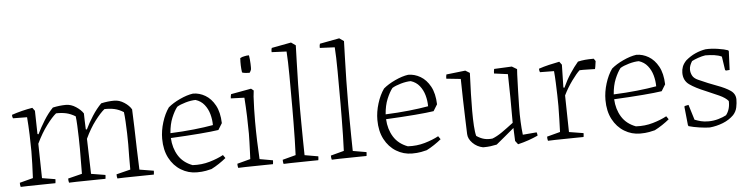

<svg xmlns="http://www.w3.org/2000/svg" viewBox="-45 -923 4461 1143"><g transform="rotate(-5 2185.5 -351.5)"><path d="M39 4Q37 -2 36.5 -8.5Q36 -15 36 -21L116 -42Q118 -84 119.5 -125.5Q121 -167 121 -202Q121 -244 119 -301Q117 -358 113 -406L29 -407Q24 -416 25 -428Q54 -438 86 -446Q118 -454 149 -459L163 -440L166 -301L172 -299Q191 -338 216 -378.5Q241 -419 271 -450Q312 -459 350 -459Q380 -459 409 -440Q438 -421 452 -399Q452 -380 453 -356Q454 -332 455 -304L461 -302Q479 -340 505 -380.5Q531 -421 560 -450Q600 -459 638 -459Q669 -459 698 -440Q727 -421 740 -398Q742 -353 744 -291Q746 -229 747.5 -162.5Q749 -96 752 -37L837 -23Q837 -18 836.5 -11.5Q836 -5 835 0Q821 0 791.5 0.5Q762 1 727 1.5Q692 2 662 2.5Q632 3 617 4Q615 -2 614.5 -8Q614 -14 614 -21L698 -42Q698 -82 698 -119.5Q698 -157 699 -193Q699 -222 698 -258.5Q697 -295 695 -329.5Q693 -364 690 -386Q663 -403 636 -409Q609 -415 576 -414Q552 -395 518.5 -351Q485 -307 457 -247L463 -37L548 -23Q548 -18 547.5 -11.5Q547 -5 546 0Q533 0 503.5 0.5Q474 1 439 1.5Q404 2 373.5 2.5Q343 3 328 4Q326 -2 325.5 -8Q325 -14 325 -21L409 -42Q409 -82 409.5 -119.5Q410 -157 410 -193Q410 -222 409 -258.5Q408 -295 406.5 -329.5Q405 -364 402 -386Q374 -403 347 -409Q320 -415 287 -414Q263 -395 229 -349.5Q195 -304 166 -243L170 -37L249 -24Q249 -19 248.5 -12.5Q248 -6 247 0Q234 0 206 0.5Q178 1 145 1.5Q112 2 83 2.5Q54 3 39 4Z M1092 9Q1041 9 997.5 -17.5Q954 -44 928.5 -92.5Q903 -141 903 -208Q903 -256 918.5 -306Q934 -356 959 -391Q987 -415 1030 -435Q1073 -455 1109 -460Q1147 -460 1182 -439.5Q1217 -419 1240 -377Q1263 -335 1265 -270L1241 -231Q1202 -225 1128 -219Q1054 -213 955 -208Q958 -148 986 -102.5Q1014 -57 1070 -36Q1124 -33 1172 -47Q1220 -61 1255 -80L1268 -61Q1250 -46 1226 -30Q1202 -14 1180 -3Q1170 0 1146.5 4.5Q1123 9 1092 9ZM955 -237Q1029 -240 1095 -247Q1161 -254 1211 -263Q1211 -296 1202 -328.5Q1193 -361 1173 -386Q1153 -411 1121 -421Q1095 -421 1061.5 -411.5Q1028 -402 1009 -390Q991 -367 975 -328.5Q959 -290 955 -237Z M1339 4Q1337 -2 1336.5 -8Q1336 -14 1336 -21L1415 -42Q1416 -61 1417 -88.5Q1418 -116 1419 -144.5Q1420 -173 1420 -193Q1420 -239 1418 -296.5Q1416 -354 1412 -409L1331 -412Q1331 -425 1335 -437L1456 -459L1471 -447L1467 -411Q1465 -377 1464 -337.5Q1463 -298 1463 -264Q1463 -207 1465 -145Q1467 -83 1470 -37L1549 -23Q1549 -18 1548.5 -11.5Q1548 -5 1547 0Q1534 0 1506 0.5Q1478 1 1445 1.5Q1412 2 1383 2.5Q1354 3 1339 4ZM1411 -560Q1405 -601 1408 -646Q1420 -653 1434 -655Q1441 -657 1447.5 -657.5Q1454 -658 1461 -658Q1465 -635 1466 -608Q1467 -581 1466 -575Q1466 -572 1461.5 -563Q1457 -554 1456 -554Q1450 -554 1435 -555Q1420 -556 1411 -560Z M1610 4Q1608 -2 1607.5 -8Q1607 -14 1607 -21L1686 -42Q1688 -83 1689 -134.5Q1690 -186 1690.5 -236.5Q1691 -287 1691 -323Q1691 -429 1690.5 -517Q1690 -605 1686 -661L1597 -665Q1596 -679 1600 -690L1717 -712L1744 -693Q1743 -658 1741 -596.5Q1739 -535 1737.5 -460.5Q1736 -386 1736 -315Q1736 -277 1736.5 -227.5Q1737 -178 1737.5 -128Q1738 -78 1739 -37L1820 -23Q1820 -18 1819.5 -11.5Q1819 -5 1818 0Q1804 0 1776 0.5Q1748 1 1715 1.5Q1682 2 1653.5 2.5Q1625 3 1610 4Z M1898 4Q1896 -2 1895.5 -8Q1895 -14 1895 -21L1974 -42Q1976 -83 1977 -134.5Q1978 -186 1978.5 -236.5Q1979 -287 1979 -323Q1979 -429 1978.5 -517Q1978 -605 1974 -661L1885 -665Q1884 -679 1888 -690L2005 -712L2032 -693Q2031 -658 2029 -596.5Q2027 -535 2025.5 -460.5Q2024 -386 2024 -315Q2024 -277 2024.5 -227.5Q2025 -178 2025.5 -128Q2026 -78 2027 -37L2108 -23Q2108 -18 2107.5 -11.5Q2107 -5 2106 0Q2092 0 2064 0.5Q2036 1 2003 1.5Q1970 2 1941.5 2.5Q1913 3 1898 4Z M2378 9Q2327 9 2283.5 -17.5Q2240 -44 2214.5 -92.5Q2189 -141 2189 -208Q2189 -256 2204.5 -306Q2220 -356 2245 -391Q2273 -415 2316 -435Q2359 -455 2395 -460Q2433 -460 2468 -439.5Q2503 -419 2526 -377Q2549 -335 2551 -270L2527 -231Q2488 -225 2414 -219Q2340 -213 2241 -208Q2244 -148 2272 -102.5Q2300 -57 2356 -36Q2410 -33 2458 -47Q2506 -61 2541 -80L2554 -61Q2536 -46 2512 -30Q2488 -14 2466 -3Q2456 0 2432.5 4.5Q2409 9 2378 9ZM2241 -237Q2315 -240 2381 -247Q2447 -254 2497 -263Q2497 -296 2488 -328.5Q2479 -361 2459 -386Q2439 -411 2407 -421Q2381 -421 2347.5 -411.5Q2314 -402 2295 -390Q2277 -367 2261 -328.5Q2245 -290 2241 -237Z M2802 9Q2766 2 2740.5 -23.5Q2715 -49 2714 -78Q2713 -113 2711 -166Q2709 -219 2707.5 -281.5Q2706 -344 2705 -408L2619 -417Q2619 -430 2622 -442L2736 -455L2762 -439L2761 -411Q2759 -366 2757.5 -314.5Q2756 -263 2756 -213Q2756 -163 2758.5 -123Q2761 -83 2767 -62Q2791 -46 2813 -40.5Q2835 -35 2862 -38Q2889 -48 2920 -69.5Q2951 -91 2990 -121Q2990 -197 2989.5 -272Q2989 -347 2987 -412L2905 -423Q2905 -429 2905.5 -435.5Q2906 -442 2908 -450L3014 -455L3044 -437L3042 -405Q3038 -306 3036.5 -212.5Q3035 -119 3044 -45L3127 -52Q3131 -42 3131 -32Q3105 -20 3075 -9.5Q3045 1 3011 9L2995 -12L2992 -84V-90Q2962 -65 2936 -43Q2910 -21 2884 0Q2865 4 2846.5 6.5Q2828 9 2802 9Z M3190 4Q3188 -2 3187.5 -8Q3187 -14 3187 -21L3266 -42Q3267 -78 3268.5 -118.5Q3270 -159 3270 -197Q3270 -225 3269 -261.5Q3268 -298 3266.5 -336Q3265 -374 3262 -406L3178 -407Q3174 -416 3174 -428Q3203 -438 3235 -445.5Q3267 -453 3298 -459L3312 -440L3309 -304L3315 -302Q3335 -346 3359.5 -383.5Q3384 -421 3409 -450Q3430 -455 3452 -457Q3474 -459 3504 -459L3514 -444L3509 -410L3506 -397Q3491 -397 3462.5 -398Q3434 -399 3414 -398Q3395 -381 3366 -341Q3337 -301 3315 -256L3319 -37L3405 -23Q3405 -11 3403 0Q3389 0 3360.5 0.5Q3332 1 3298 1.5Q3264 2 3234.5 2.5Q3205 3 3190 4Z M3741 9Q3690 9 3646.5 -17.5Q3603 -44 3577.5 -92.5Q3552 -141 3552 -208Q3552 -256 3567.5 -306Q3583 -356 3608 -391Q3636 -415 3679 -435Q3722 -455 3758 -460Q3796 -460 3831 -439.5Q3866 -419 3889 -377Q3912 -335 3914 -270L3890 -231Q3851 -225 3777 -219Q3703 -213 3604 -208Q3607 -148 3635 -102.5Q3663 -57 3719 -36Q3773 -33 3821 -47Q3869 -61 3904 -80L3917 -61Q3899 -46 3875 -30Q3851 -14 3829 -3Q3819 0 3795.5 4.5Q3772 9 3741 9ZM3604 -237Q3678 -240 3744 -247Q3810 -254 3860 -263Q3860 -296 3851 -328.5Q3842 -361 3822 -386Q3802 -411 3770 -421Q3744 -421 3710.5 -411.5Q3677 -402 3658 -390Q3640 -367 3624 -328.5Q3608 -290 3604 -237Z M4157 9Q4133 9 4095.5 3.5Q4058 -2 4031 -10L4028 -17L4017 -124L4018 -131L4042 -136L4070 -45Q4088 -38 4107 -33Q4126 -28 4153 -28Q4183 -28 4212 -36.5Q4241 -45 4259 -55Q4285 -88 4283 -138Q4267 -158 4228.5 -175.5Q4190 -193 4154 -208Q4090 -234 4056 -258.5Q4022 -283 4022 -329Q4022 -348 4028.5 -365.5Q4035 -383 4052 -401Q4080 -425 4110.5 -438.5Q4141 -452 4172 -457Q4206 -459 4245.5 -453Q4285 -447 4306 -439L4309 -433L4304 -322L4282 -320L4277 -324L4265 -405Q4246 -414 4221 -417.5Q4196 -421 4167 -421Q4147 -418 4124 -410Q4101 -402 4086 -394Q4079 -383 4074 -370.5Q4069 -358 4069 -345Q4069 -326 4078 -308.5Q4087 -291 4112 -280Q4172 -253 4221.5 -235Q4271 -217 4300 -197Q4329 -177 4329 -143Q4329 -122 4324 -97Q4319 -72 4301 -52Q4274 -25 4236 -10Q4198 5 4157 9Z"/></g></svg>

Font: Labrada Light
Style: Regular
Weight: 300
Designer: Mercedes Jáuregui
Foundry: Omnibus-Type Team
Version: Version 1.000; ttfautohint (v1.8.4.7-5d5b)